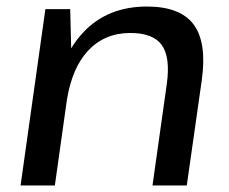

<svg xmlns="http://www.w3.org/2000/svg" viewBox="-20 -568 702 588"><path d="M491 -312Q502 -393 475.5 -430Q449 -467 379 -467Q300 -467 249 -412Q201 -360 185 -263L148 0H43L119 -540H195L198 -420Q215 -448 237 -471Q311 -548 430 -548Q532 -548 573 -493Q614 -438 598 -323L552 0H447Z"/></svg>

Font: Pathway Extreme 8pt Thin 12pt Medium
Style: Italic
Weight: 500
Italic angle: -8°
Version: Version 1.001;gftools[0.9.26]